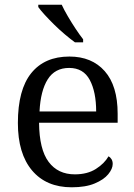

<svg xmlns="http://www.w3.org/2000/svg" viewBox="-20 -786 570 816"><path d="M284.7 10Q176.7 10 116.3 -61.5Q56 -133 56 -263.3Q56 -404.7 112.8 -475.2Q169.7 -545.7 275 -545.7Q370.3 -545.7 425.2 -483.5Q480 -421.3 480 -302.7V-264.3H146Q147 -151 186.7 -98Q226.3 -45 298 -45Q351.3 -45 387.5 -68Q423.7 -91 441.3 -121.7Q448.3 -118 453.7 -109.7Q459 -101.3 459 -89.3Q459 -68.7 440 -45.5Q421 -22.3 382.3 -6.2Q343.7 10 284.7 10ZM388.7 -312.3Q388.7 -395.3 361.5 -446.3Q334.3 -497.3 274 -497.3Q213.3 -497.3 182.8 -448.8Q152.3 -400.3 148 -312.3ZM298.7 -606Q279.3 -620 256.2 -639.5Q233 -659 210.7 -681Q188.3 -703 170 -723Q151.7 -743 142.7 -756V-766H242.3Q252.3 -744 268.2 -717Q284 -690 301.2 -664Q318.3 -638 333.3 -619V-606Z"/></svg>

Font: Noto Serif Hentaigana ExtraLight
Style: Regular
Weight: 200
Designer: Kazuhiro Yamada
Foundry: nipponia
Version: Version 1.000